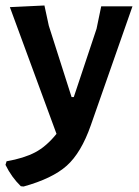

<svg xmlns="http://www.w3.org/2000/svg" viewBox="-34 -488 506 700"><path d="M128 -468 144 -394 227 -134H235L318 -383L335 -465H449L297 -31Q262 69 209.5 116Q157 163 52 192L42 191Q8 158 -14 113L-10 100Q53 89 94 67.5Q135 46 172 0L2 -462Z"/></svg>

Font: Alegreya Sans SC
Style: Bold
Weight: 700
Designer: Juan Pablo del Peral
Foundry: Huerta Tipografica
Version: Version 2.007